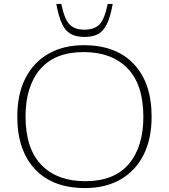

<svg xmlns="http://www.w3.org/2000/svg" viewBox="-20 -947 860 977"><path d="M406 -717Q571 -717 661.2 -621Q751.5 -525 751.5 -353.5Q751.5 -238.5 709.5 -157Q667.5 -75.5 591.5 -32.8Q515.5 10 413.5 10Q248.5 10 158.2 -86Q68 -182 68 -353.5Q68 -469 110 -550.2Q152 -631.5 228 -674.2Q304 -717 406 -717ZM414 -25Q560.5 -25 635 -112Q709.5 -199 709.5 -353Q709.5 -516 629.2 -599Q549 -682 405.5 -682Q259.5 -682 184.8 -595Q110 -508 110 -354Q110 -191.5 190.2 -108.2Q270.5 -25 414 -25ZM410 -796Q460.5 -796 486.5 -823Q512.5 -850 528 -927H553.5Q542 -861.5 524.2 -825Q506.5 -788.5 479 -773.8Q451.5 -759 410 -759Q368.5 -759 341 -773.8Q313.5 -788.5 296 -825Q278.5 -861.5 266.5 -927H292Q307.5 -850 333.5 -823Q359.5 -796 410 -796Z"/></svg>

Font: Newsreader Caption ExtraLight
Style: Regular
Weight: 275
Designer: Hugues Gentile
Foundry: Production Type
Version: Version 1.001